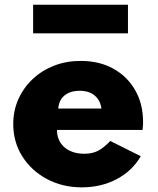

<svg xmlns="http://www.w3.org/2000/svg" viewBox="-20 -790 678 826"><path d="M332.5 16Q248.5 16 181.5 -20Q114.5 -56 75.8 -117.5Q37 -179 37 -256.5Q37 -314 59 -363.2Q81 -412.5 120.5 -449.8Q160 -487 212.8 -507.5Q265.5 -528 327 -528Q407 -528 467.2 -494.8Q527.5 -461.5 561.5 -402.2Q595.5 -343 595.5 -265Q595.5 -258.5 595.2 -253Q595 -247.5 593.5 -231H225Q225 -200 239.5 -177Q254 -154 280.5 -141.2Q307 -128.5 343 -128.5Q376.5 -128.5 401.5 -141.2Q426.5 -154 454.5 -183.5L585.5 -118Q549.5 -55 482.2 -19.5Q415 16 332.5 16ZM230.5 -323H416.5Q413 -348 400.5 -365Q388 -382 368.5 -390.8Q349 -399.5 323 -399.5Q296 -399.5 275.8 -390.5Q255.5 -381.5 244 -364.5Q232.5 -347.5 230.5 -323ZM122.5 -646.5V-769.5H530.5V-646.5Z"/></svg>

Font: Spartan Thin ExtraBold
Style: Regular
Weight: 800
Version: Version 1.004